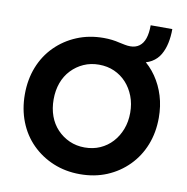

<svg xmlns="http://www.w3.org/2000/svg" viewBox="-89 -908 981 1005"><g transform="rotate(10 401.0 -406.0)"><path d="M45 -352Q45 -431 71 -497Q97 -563 145.5 -611.5Q194 -660 259 -687Q324 -714 401 -714Q424 -714 445 -711.5Q466 -709 486 -704Q501 -701 515.5 -698Q530 -695 545 -695Q573 -695 592.5 -709.5Q612 -724 621.5 -752Q631 -780 631 -822H746Q746 -782 738.5 -747Q731 -712 715 -684.5Q699 -657 670.5 -640Q642 -623 600 -620L619 -643Q662 -612 693 -567Q724 -522 740.5 -468Q757 -414 757 -352Q757 -274 731 -208Q705 -142 656.5 -93Q608 -44 543.5 -17Q479 10 401 10Q324 10 259 -17Q194 -44 145.5 -92.5Q97 -141 71 -207.5Q45 -274 45 -352ZM605 -352Q605 -400 589.5 -440Q574 -480 547 -509.5Q520 -539 483 -555.5Q446 -572 401 -572Q357 -572 320 -555.5Q283 -539 255 -509.5Q227 -480 212.5 -440Q198 -400 198 -352Q198 -304 212.5 -264Q227 -224 255 -194.5Q283 -165 320 -148.5Q357 -132 401 -132Q446 -132 483 -148.5Q520 -165 547 -194.5Q574 -224 589.5 -264Q605 -304 605 -352Z"/></g></svg>

Font: Mach SemiBold
Style: Regular
Weight: 600
Version: Version 1.002